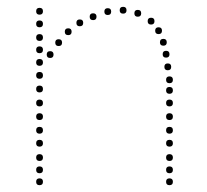

<svg xmlns="http://www.w3.org/2000/svg" viewBox="-20 -543 608 563"><path d="M96 -231Q86 -231 86 -241Q86 -251 96 -251Q106 -251 106 -241Q106 -231 96 -231ZM96 -191Q86 -191 86 -201Q86 -211 96 -211Q106 -211 106 -201Q106 -191 96 -191ZM96 -151Q86 -151 86 -161Q86 -171 96 -171Q106 -171 106 -161Q106 -151 96 -151ZM96 -113Q86 -113 86 -123Q86 -133 96 -133Q106 -133 106 -123Q106 -113 96 -113ZM96 -71Q86 -71 86 -81Q86 -91 96 -91Q106 -91 106 -81Q106 -71 96 -71ZM96 -35Q86 -35 86 -45Q86 -55 96 -55Q106 -55 106 -45Q106 -35 96 -35ZM96 0Q86 0 86 -10Q86 -20 96 -20Q106 -20 106 -10Q106 0 96 0ZM96 -500Q86 -500 86 -510Q86 -520 96 -520Q106 -520 106 -510Q106 -500 96 -500ZM96 -387Q86 -387 86 -397Q86 -407 96 -407Q106 -407 106 -397Q106 -387 96 -387ZM96 -350Q86 -350 86 -360Q86 -370 96 -370Q106 -370 106 -360Q106 -350 96 -350ZM96 -312Q86 -312 86 -322Q86 -332 96 -332Q106 -332 106 -322Q106 -312 96 -312ZM96 -272Q86 -272 86 -282Q86 -292 96 -292Q106 -292 106 -282Q106 -272 96 -272ZM96 -423Q86 -423 86 -433Q86 -443 96 -443Q106 -443 106 -433Q106 -423 96 -423ZM96 -463Q86 -463 86 -473Q86 -483 96 -483Q106 -483 106 -473Q106 -463 96 -463ZM477 -231Q467 -231 467 -241Q467 -251 477 -251Q487 -251 487 -241Q487 -231 477 -231ZM477 -191Q467 -191 467 -201Q467 -211 477 -211Q487 -211 487 -201Q487 -191 477 -191ZM477 -151Q467 -151 467 -161Q467 -171 477 -171Q487 -171 487 -161Q487 -151 477 -151ZM477 -113Q467 -113 467 -123Q467 -133 477 -133Q487 -133 487 -123Q487 -113 477 -113ZM477 -71Q467 -71 467 -81Q467 -91 477 -91Q487 -91 487 -81Q487 -71 477 -71ZM477 -35Q467 -35 467 -45Q467 -55 477 -55Q487 -55 487 -45Q487 -35 477 -35ZM477 0Q467 0 467 -10Q467 -20 477 -20Q487 -20 487 -10Q487 0 477 0ZM296 -499Q286 -499 286 -509Q286 -519 296 -519Q306 -519 306 -509Q306 -499 296 -499ZM341 -503Q331 -503 331 -513Q331 -523 341 -523Q351 -523 351 -513Q351 -503 341 -503ZM384 -494Q374 -494 374 -504Q374 -514 384 -514Q394 -514 394 -504Q394 -494 384 -494ZM423 -471Q413 -471 413 -481Q413 -491 423 -491Q433 -491 433 -481Q433 -471 423 -471ZM445 -443Q435 -443 435 -453Q435 -463 445 -463Q455 -463 455 -453Q455 -443 445 -443ZM467 -374Q457 -374 457 -384Q457 -394 467 -394Q477 -394 477 -384Q477 -374 467 -374ZM472 -337Q462 -337 462 -347Q462 -357 472 -357Q482 -357 482 -347Q482 -337 472 -337ZM459 -409Q449 -409 449 -419Q449 -429 459 -429Q469 -429 469 -419Q469 -409 459 -409ZM477 -299Q467 -299 467 -309Q467 -319 477 -319Q487 -319 487 -309Q487 -299 477 -299ZM253 -484Q243 -484 243 -494Q243 -504 253 -504Q263 -504 263 -494Q263 -484 253 -484ZM477 -268Q467 -268 467 -278Q467 -288 477 -288Q487 -288 487 -278Q487 -268 477 -268ZM214 -466Q204 -466 204 -476Q204 -486 214 -486Q224 -486 224 -476Q224 -466 214 -466ZM180 -440Q170 -440 170 -450Q170 -460 180 -460Q190 -460 190 -450Q190 -440 180 -440ZM152 -408Q142 -408 142 -418Q142 -428 152 -428Q162 -428 162 -418Q162 -408 152 -408ZM127 -373Q117 -373 117 -383Q117 -393 127 -393Q137 -393 137 -383Q137 -373 127 -373Z"/></svg>

Font: Raleway Dots 
Style: Regular
Weight: 400
Version: Version 1.000